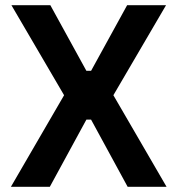

<svg xmlns="http://www.w3.org/2000/svg" viewBox="-20 -720 684 740"><path d="M22 0 227 -353 24 -700H174L313 -447H331L470 -700H620L417 -353L622 0H472L331 -259H313L172 0Z"/></svg>

Font: Space Grotesk
Style: Bold
Weight: 700
Designer: Florian Karsten
Foundry: Florian Karsten
Version: Version 2.000